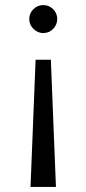

<svg xmlns="http://www.w3.org/2000/svg" viewBox="-20 -490 340 755"><path d="M205 -415Q205 -393 189 -376.5Q173 -360 150 -360Q128 -360 111.5 -376.5Q95 -393 95 -415Q95 -438 111.5 -454Q128 -470 150 -470Q173 -470 189 -454Q205 -438 205 -415ZM200 245H100L120 -255H180Z"/></svg>

Font: Von Book
Style: Regular
Weight: 400
Version: Version 4.000; ttfautohint (v1.8.4.7-5d5b)